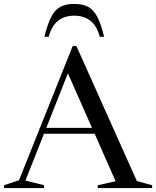

<svg xmlns="http://www.w3.org/2000/svg" viewBox="-30 -960 796 980"><path d="M668.5 -36 746.5 -14.5V0H469V-14.5L560 -35L453 -277.5H194.5L100 -38.5L195 -14.5V0H-9.5V-14.5L67 -40L172 -302.5V-307.5H174L341 -725H360ZM206.5 -307.5H439.5L316.5 -586ZM349 -880Q300 -880 267 -854.5Q234 -829 218.5 -772H196.5Q213 -838.5 232 -874.8Q251 -911 278.8 -925.5Q306.5 -940 349 -940Q391.5 -940 419.2 -925.5Q447 -911 466.2 -874.8Q485.5 -838.5 501.5 -772H479.5Q464 -829 431 -854.5Q398 -880 349 -880Z"/></svg>

Font: Newsreader Display
Style: Regular
Weight: 400
Designer: Hugues Gentile
Foundry: Production Type
Version: Version 1.001